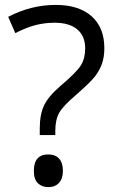

<svg xmlns="http://www.w3.org/2000/svg" viewBox="-20 -744 469 778"><path d="M141.1 -196.8V-223.1Q141.1 -280.3 158.7 -317.1Q176.3 -354 224.1 -395Q290.5 -451.2 307.9 -479.5Q325.2 -507.8 325.2 -547.9Q325.2 -597.7 293.2 -624.8Q261.2 -651.9 201.2 -651.9Q162.6 -651.9 126 -642.8Q89.4 -633.8 42 -609.9L13.2 -675.8Q105.5 -724.1 206.1 -724.1Q299.3 -724.1 351.1 -678.2Q402.8 -632.3 402.8 -548.8Q402.8 -513.2 393.3 -486.1Q383.8 -459 365.2 -434.8Q346.7 -410.6 285.2 -356.9Q235.8 -314.9 220 -287.1Q204.1 -259.3 204.1 -212.9V-196.8ZM117.2 -51.8Q117.2 -118.2 175.8 -118.2Q204.1 -118.2 219.5 -101.1Q234.9 -84 234.9 -51.8Q234.9 -20.5 219.2 -3.2Q203.6 14.2 175.8 14.2Q150.4 14.2 133.8 -1.2Q117.2 -16.6 117.2 -51.8Z"/></svg>

Font: f01136030
Style: Regular
Weight: 400
Foundry: Ascender Corporation
Version: Version 1.10